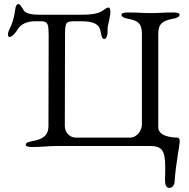

<svg xmlns="http://www.w3.org/2000/svg" viewBox="-20 -714 924 939"><path d="M26 -533C41 -533 61 -560 67 -571C81 -597 117 -610 149 -610H176C191 -610 189 -610 197 -608C213 -604 218 -593 218 -538L217 -98C217 -51 189 -33 139 -24C116 -20 106 -15 106 -6C106 2 118 5 135 5C189 5 213 0 263 0H713C770 0 788 19 788 102C788 119 788 139 787 162C787 182 789 205 808 205C824 205 833 190 834 174C840 80 859 0 859 -25C859 -33 856 -41 845 -41C817 -42 754 -48 754 -92V-549C754 -597 775 -613 825 -622C848 -626 858 -633 858 -642C858 -650 846 -653 829 -653C775 -653 763 -650 720 -650C674 -650 657 -653 603 -653C586 -653 574 -650 574 -642C574 -633 584 -626 607 -622C657 -613 674 -597 674 -549V-106C674 -77 651 -41 616 -41H351C320 -41 297 -67 297 -98L298 -543C298 -607 303 -610 348 -610H379C443 -610 466 -592 471 -564C476 -538 480 -523 490 -523C500 -523 506 -543 506 -555V-567C506 -593 510 -589 516 -626C517 -632 520 -647 520 -654C520 -664 517 -677 513 -677C497 -677 490 -665 474 -657C452 -646 425 -642 379 -642H167C139 -642 105 -648 97 -662C91 -673 77 -694 72 -694C67 -694 58 -693 55 -671C49 -629 43 -604 24 -566C21 -560 19 -552 19 -546C19 -539 21 -533 26 -533Z"/></svg>

Font: EB Garamond
Style: Regular
Weight: 400
Designer: Georg Duffner and Octavio Pardo
Foundry: Georg Duffner
Version: Version 1.000;PS 001.000;hotconv 1.0.88;makeotf.lib2.5.64775